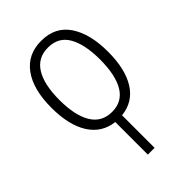

<svg xmlns="http://www.w3.org/2000/svg" viewBox="-232 -633 963 963"><g transform="rotate(-45 250.0 -151.0)"><path d="M226 240V9Q141 -1 95.5 -73Q50 -145 50 -268Q50 -398 102.5 -470Q155 -542 251 -542Q350 -542 400 -467.5Q450 -393 450 -266Q450 -143 405 -71.5Q360 0 274 9V240ZM251 -38Q323 -38 358.5 -97Q394 -156 394 -267Q394 -373 360 -433.5Q326 -494 251 -494Q179 -494 142.5 -435.5Q106 -377 106 -267Q106 -158 142 -98Q178 -38 251 -38Z"/></g></svg>

Font: Noto Sans Mono ExtraCondensed Light
Style: Regular
Weight: 300
Width: 2
Designer: Monotype Design Team
Foundry: Monotype Imaging Inc.
Version: Version 2.014; ttfautohint (v1.8.4.7-5d5b)